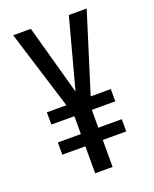

<svg xmlns="http://www.w3.org/2000/svg" viewBox="-135 -791 699 869"><g transform="rotate(-20 214.5 -357.0)"><path d="M214 -378 304 -714H390L271 -334H368V-275H255V-189H368V-130H255V0H171V-130H60V-189H171V-275H60V-334H154L36 -714H121Z"/></g></svg>

Font: Noto Sans Ethiopic ExtraCondensed
Style: Regular
Weight: 400
Width: 2
Designer: Monotype Design Team
Foundry: Monotype Imaging Inc.
Version: Version 2.102; ttfautohint (v1.8.4.7-5d5b)